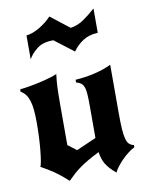

<svg xmlns="http://www.w3.org/2000/svg" viewBox="-88 -825 705 916"><g transform="rotate(-10 265.0 -367.0)"><path d="M18 -443Q39 -445 65 -449.5Q91 -454 117 -460Q143 -466 165 -472.5Q187 -479 200 -485Q198 -468 196.5 -454Q195 -440 194.5 -424Q194 -408 193.5 -389Q193 -370 193 -344V-142L235 -110L331 -152V-308Q331 -342 329.5 -364Q328 -386 323 -399Q318 -412 309.5 -418.5Q301 -425 286 -429V-442Q334 -445 380.5 -456Q427 -467 461 -484V-248Q461 -201 463 -171.5Q465 -142 470 -124Q475 -106 483.5 -98Q492 -90 506 -87V-76Q493 -70 477 -58Q461 -46 446 -31Q431 -16 419 -0.5Q407 15 401 28Q368 0 353.5 -24Q339 -48 334 -83Q304 -68 281.5 -55Q259 -42 240.5 -29Q222 -16 206.5 -2Q191 12 175 28Q155 10 139.5 -2.5Q124 -15 109.5 -25Q95 -35 80.5 -43.5Q66 -52 48 -62Q52 -68 55.5 -89Q59 -110 62 -140Q65 -170 66.5 -204.5Q68 -239 68 -271Q68 -307 65.5 -333.5Q63 -360 57 -379Q51 -398 41.5 -410.5Q32 -423 17 -432ZM92 -691Q123 -694 157.5 -715Q192 -736 215 -761L306 -690Q341 -695 370.5 -715.5Q400 -736 429 -762V-644Q387 -643 356.5 -623Q326 -603 307 -575L214 -646Q163 -646 134.5 -623.5Q106 -601 92 -575Z"/></g></svg>

Font: New Rocker
Style: Regular
Weight: 400
Designer: Pablo Impallari, Brenda Gallo, Rodrigo Fuenzalida
Foundry: Pablo Impallari, Brenda Gallo, Rodrigo Fuenzalida
Version: Version 1.000; ttfautohint (v0.93) -l 8 -r 50 -G 200 -x 14 -